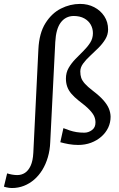

<svg xmlns="http://www.w3.org/2000/svg" viewBox="-115 -722 602 972"><path d="M-54.7 229.9Q-61.3 229.9 -68.6 229Q-75.8 228.1 -82.6 226.4Q-89.3 224.6 -95.1 223L-78.9 155.7Q-68.9 159 -54.8 161.7Q-40.8 164.3 -27.8 164.3Q-5.8 164.3 11.6 152.9Q29 141.4 40.4 116.5Q51.7 91.5 53.7 51.2L79.4 -473.2Q83.4 -554.3 115 -604.5Q146.5 -654.8 193.2 -678.5Q239.9 -702.2 290.5 -702.2Q330 -702.2 361.9 -685.6Q393.8 -669.1 413 -639.9Q432.2 -610.7 432.2 -572.9Q432.2 -546.4 418.1 -523.2Q404 -500.1 383 -479.2Q362 -458.2 340.8 -438.8Q319.6 -419.4 305.6 -400Q291.5 -380.7 291.5 -360.3Q291.5 -342.1 296.2 -327.9Q301 -313.8 314.8 -298.3Q328.6 -282.8 355.9 -261.8Q388.8 -236.8 408.1 -215Q427.3 -193.3 435.9 -173Q444.4 -152.7 444.9 -131.3Q444.9 -101.4 432.7 -75.6Q420.4 -49.9 398.1 -30.3Q375.7 -10.6 345.9 0.6Q316.1 11.8 280.9 11.8Q256.2 11.8 232.5 7.6Q208.9 3.3 190.3 -2L206 -73.3Q222.6 -66.8 238.4 -61.5Q254.1 -56.3 271.9 -53.3Q289.8 -50.3 311.8 -50.3Q332.6 -50.3 350.6 -63.5Q368.5 -76.8 368.3 -101.2Q368.6 -116.4 362.8 -131Q357.1 -145.7 338.7 -165.4Q320.4 -185 282 -213.7Q260.8 -230.7 246.5 -247.4Q232.2 -264 225.5 -282.8Q218.7 -301.5 218.7 -324Q218.7 -354.4 232.7 -378.4Q246.6 -402.3 266.9 -423.3Q287.2 -444.3 307.4 -464.1Q327.5 -483.9 341.5 -505.7Q355.4 -527.6 355.4 -553.9Q355.4 -577.2 344.5 -596.9Q333.6 -616.6 311.6 -628.9Q289.6 -641.1 257.4 -641.1Q217 -640.4 192.6 -608.1Q168.3 -575.8 164.8 -508.9L139.3 -2.1Q137.8 38.2 127.3 73.9Q116.8 109.6 99.2 138.3Q81.5 167 58 187.3Q34.5 207.6 6.2 218.7Q-22.2 229.9 -54.7 229.9Z"/></svg>

Font: Ancizar Sans Thin
Style: Italic
Weight: 100
Italic angle: -4°
Designer: Cesar Puertas, Viviana Monsalve, Julian Moncada, Julian Prieto, Jose Castro, Mariel Hernandez, Felipe Aragon, Sara Alarc
Version: Version 8.100